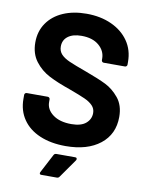

<svg xmlns="http://www.w3.org/2000/svg" viewBox="-96 -776 787 1026"><g transform="rotate(10 297.5 -263.0)"><path d="M301 8Q221 8 161 -17.5Q101 -43 68.5 -90.5Q36 -138 36 -201V-223Q36 -228 39.5 -231.5Q43 -235 48 -235H162Q167 -235 170.5 -231.5Q174 -228 174 -223V-208Q174 -168 211 -140.5Q248 -113 311 -113Q364 -113 390 -135.5Q416 -158 416 -191Q416 -215 400 -231.5Q384 -248 356.5 -260.5Q329 -273 269 -295Q202 -318 155.5 -342Q109 -366 77.5 -407.5Q46 -449 46 -510Q46 -570 77 -615Q108 -660 163 -684Q218 -708 290 -708Q366 -708 425.5 -681Q485 -654 518.5 -605.5Q552 -557 552 -493V-478Q552 -473 548.5 -469.5Q545 -466 540 -466H425Q420 -466 416.5 -469.5Q413 -473 413 -478V-486Q413 -528 378.5 -557.5Q344 -587 284 -587Q237 -587 210.5 -567Q184 -547 184 -512Q184 -487 199.5 -470Q215 -453 245.5 -439.5Q276 -426 340 -403Q411 -377 451.5 -357Q492 -337 524.5 -297.5Q557 -258 557 -195Q557 -101 488 -46.5Q419 8 301 8ZM201 182Q194 182 192.5 179Q191 176 191 174Q191 172 193 168L246 67Q250 58 261 58H362Q369 58 370.5 61Q372 64 372 66Q372 69 370 73L299 174Q294 182 285 182Z"/></g></svg>

Font: LinhAnh
Style: Bold
Weight: 700
Designer: Jeremy Tribby
Foundry: Tribby Type
Version: Version 1.408